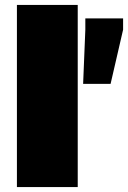

<svg xmlns="http://www.w3.org/2000/svg" viewBox="-20 -763 522 783"><path d="M49 0V-743H297V0ZM319 -421 328 -642V-688H482V-642L431 -421Z"/></svg>

Font: Saira Expanded Black
Style: Regular
Weight: 900
Width: 7
Designer: Hector Gatti with collaboration of the Omnibus-Type team
Foundry: Omnibus-Type
Version: Version 1.101